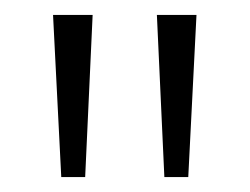

<svg xmlns="http://www.w3.org/2000/svg" viewBox="-20 -665 334 257"><path d="M190 -645H243L232 -428H200ZM51 -645H104L94 -428H62Z"/></svg>

Font: Mukta Mahee ExtraLight
Style: Regular
Weight: 275
Designer: Shuchita Grover, Noopur Datye, Girish Dalvi, Yashodeep Gholap
Foundry: Ek Type
Version: Version 2.538;PS 1.000;hotconv 16.6.51;makeotf.lib2.5.65220;